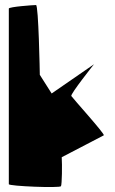

<svg xmlns="http://www.w3.org/2000/svg" viewBox="-20 -745 458 762"><path d="M15 -14C15 -6 218 2 222 -6C226 -13 227 -91 225 -121L392 -208C397 -213 267 -357 263 -364C259 -372 353 -490 353 -490L185 -374L138 -448C138 -456 133 -725 123 -725C112 -725 15 -718 15 -711Z"/></svg>

Font: Ampere
Style: SCUltCnd
Weight: 400
Version: Version 1